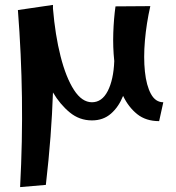

<svg xmlns="http://www.w3.org/2000/svg" viewBox="-20 -472 719 783"><path d="M62 291Q72 102 69.5 -74.5Q67 -251 53 -431L196 -452Q196 -444 196 -437Q205 -329 227 -242.5Q249 -156 281.5 -105.5Q314 -55 355 -55Q396 -55 419.5 -101Q443 -147 446 -223Q440 -280 442 -338Q444 -396 451 -446L593 -447Q577 -376 571 -306.5Q565 -237 571 -180Q577 -123 595.5 -89Q614 -55 646 -55L629 22Q575 22 539.5 -6.5Q504 -35 482 -81Q464 -36 432.5 -8.5Q401 19 355 19Q304 19 264.5 -13.5Q225 -46 196 -95Q193 -7 186 85.5Q179 178 167 282Z"/></svg>

Font: Marhey
Style: Regular
Weight: 400
Designer: Nur Syamsi & Bustanul Arifin
Foundry: Namelatype
Version: Version 1.000; ttfautohint (v1.8.4.7-5d5b)